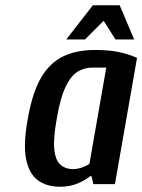

<svg xmlns="http://www.w3.org/2000/svg" viewBox="-20 -700 541 730"><path d="M208 10Q157 10 123.5 -15Q90 -40 79 -96.5Q68 -153 86 -250Q103 -347 135.5 -403.5Q168 -460 219 -485Q270 -510 342 -510Q393 -510 430 -502.5Q467 -495 501 -480L417 0H335L328 -30H323Q303 -14 274 -2Q245 10 208 10ZM256 -57Q275 -57 292.5 -63.5Q310 -70 320 -77L384 -443H331Q300 -443 274.5 -427Q249 -411 229 -369Q209 -327 196 -250Q182 -173 186.5 -131.5Q191 -90 210 -73.5Q229 -57 256 -57ZM232 -550 333 -680H435L490 -550H419L374 -621L303 -550Z"/></svg>

Font: Cuprum SemiBold
Style: Italic
Weight: 600
Italic angle: -10°
Version: Version 3.000